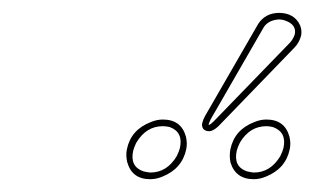

<svg xmlns="http://www.w3.org/2000/svg" viewBox="-20 -806 486 297"><path d="M336.4 -575.2Q342.8 -605.5 373.5 -617.2Q382.8 -621.1 392.1 -621.1Q420.4 -621.1 427.7 -594.7Q430.2 -584.5 428.2 -575.2Q421.9 -544.9 391.1 -532.7Q381.8 -528.8 372.6 -528.8Q344.2 -528.8 336.4 -555.2Q334.5 -565.4 336.4 -575.2ZM176.3 -575.2Q182.6 -605.5 213.4 -617.2Q222.7 -621.1 231.9 -621.1Q260.3 -621.1 267.6 -594.7Q270 -584.5 268.1 -575.2Q261.7 -544.9 231 -532.7Q221.7 -528.8 212.4 -528.8Q184.1 -528.8 176.8 -555.2Q174.3 -565.4 176.3 -575.2ZM411.1 -786.1Q435.5 -786.1 444.3 -766.6Q447.3 -758.8 445.8 -751Q442.9 -740.2 436 -732.9L317.9 -610.8Q310.1 -603.5 304.2 -603Q293 -603 292.5 -612.8Q292.5 -614.7 293 -616.2Q293.9 -620.1 296.9 -626L379.4 -769Q390.1 -785.6 411.1 -786.1ZM346.2 -572.8Q340.8 -548.3 361.8 -541Q367.2 -539.6 372.6 -539.1Q398.4 -539.1 413.6 -564.5Q417 -571.3 418.5 -577.1Q423.8 -601.6 402.3 -609.4Q397 -610.8 392.1 -610.8Q366.2 -610.8 351.1 -585.4Q347.7 -578.6 346.2 -572.8ZM186 -572.8Q180.7 -548.3 201.7 -541Q207 -539.6 212.4 -539.1Q238.3 -539.1 253.4 -564.5Q256.8 -571.3 258.3 -577.1Q263.7 -601.6 242.7 -609.4Q237.3 -610.8 231.9 -610.8Q206.1 -610.8 190.9 -585.4Q187.5 -578.6 186 -572.8ZM411.1 -775.9Q395.5 -774.9 388.2 -764.2L305.7 -621.1Q303.7 -616.7 302.7 -613.8Q302.7 -613.8 302.7 -613.3L303.7 -612.8Q307.1 -614.7 310.5 -618.2L428.7 -740.2Q433.6 -745.6 436 -752.9Q439 -767.6 421.9 -773.9Q417 -775.9 411.1 -775.9Z"/></svg>

Font: Linux Biolinum Outline O
Style: Italic
Weight: 400
Italic angle: -12°
Designer: Philipp H. Poll
Foundry: Philipp H. Poll
Version: Version 0.6.2